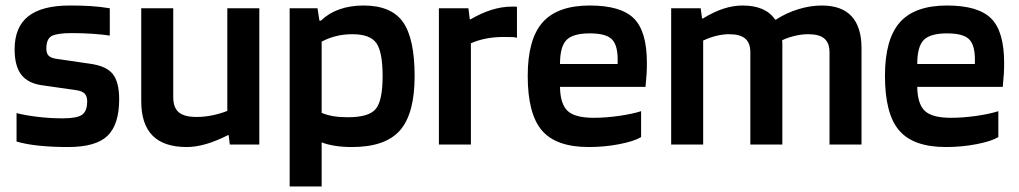

<svg xmlns="http://www.w3.org/2000/svg" viewBox="-20 -524 3693 696"><path d="M240 -404Q187 -404 167.5 -393.5Q148 -383 148 -348Q148 -331 156 -322.5Q164 -314 183 -311L306 -293Q365 -285 388.5 -256Q412 -227 412 -164Q412 -73 370 -32Q328 9 227 9Q169 9 121 4Q73 -1 40 -11V-114Q71 -106 116 -100.5Q161 -95 207 -95Q259 -95 277.5 -108Q296 -121 296 -157Q296 -175 287 -184.5Q278 -194 257 -197L132 -215Q81 -222 57 -253.5Q33 -285 33 -345Q33 -426 82.5 -465Q132 -504 233 -504Q274 -504 308 -502Q342 -500 378 -494V-395Q352 -399 315.5 -401.5Q279 -404 240 -404Z M657 9Q574 9 533 -32.5Q492 -74 492 -157V-494H608V-172Q608 -134 628 -117Q648 -100 693 -100Q721 -100 750 -106Q779 -112 804 -122V-494H920V0H813L809 -34H806Q765 -13 727.5 -2Q690 9 657 9Z M1146 152H1030V-494H1131L1138 -449H1143Q1171 -476 1210 -490Q1249 -504 1298 -504Q1398 -504 1440.5 -444.5Q1483 -385 1483 -248Q1483 -112 1430 -51.5Q1377 9 1256 9Q1222 9 1194 4.5Q1166 0 1146 -8ZM1367 -248Q1367 -335 1344.5 -367.5Q1322 -400 1257 -400Q1226 -400 1198 -393Q1170 -386 1146 -373V-115Q1164 -107 1187.5 -103Q1211 -99 1241 -99Q1318 -99 1342.5 -129.5Q1367 -160 1367 -248Z M1687 0H1571V-494H1678L1683 -454H1686Q1723 -476 1761 -488Q1799 -500 1835 -500Q1845 -500 1848.5 -500Q1852 -500 1854 -499V-387Q1848 -389 1838.5 -389.5Q1829 -390 1806 -390Q1771 -390 1741 -384Q1711 -378 1687 -367Z M2304 -121V-27Q2279 -12 2225.5 -1.5Q2172 9 2114 9Q1996 9 1944.5 -51Q1893 -111 1893 -249Q1893 -382 1947 -443Q2001 -504 2118 -504Q2231 -504 2278 -457Q2325 -410 2325 -296Q2325 -275 2324 -257.5Q2323 -240 2320 -209H2010Q2011 -147 2037.5 -122Q2064 -97 2132 -97Q2177 -97 2225 -104Q2273 -111 2304 -121ZM2118 -403Q2057 -403 2033.5 -379Q2010 -355 2010 -292H2219V-313Q2218 -364 2196 -383.5Q2174 -403 2118 -403Z M2529 0H2413V-494H2520L2525 -457H2528Q2567 -481 2602.5 -492.5Q2638 -504 2672 -504Q2713 -504 2742.5 -491.5Q2772 -479 2790 -453H2793Q2830 -477 2873.5 -490.5Q2917 -504 2959 -504Q3031 -504 3067 -465Q3103 -426 3103 -349V0H2987V-334Q2987 -368 2968.5 -384Q2950 -400 2910 -400Q2886 -400 2861 -394Q2836 -388 2815 -378Q2816 -373 2816 -367Q2816 -361 2816 -349V0H2700V-334Q2700 -368 2681.5 -384Q2663 -400 2623 -400Q2602 -400 2578.5 -394.5Q2555 -389 2529 -377Z M3599 -121V-27Q3574 -12 3520.5 -1.5Q3467 9 3409 9Q3291 9 3239.5 -51Q3188 -111 3188 -249Q3188 -382 3242 -443Q3296 -504 3413 -504Q3526 -504 3573 -457Q3620 -410 3620 -296Q3620 -275 3619 -257.5Q3618 -240 3615 -209H3305Q3306 -147 3332.5 -122Q3359 -97 3427 -97Q3472 -97 3520 -104Q3568 -111 3599 -121ZM3413 -403Q3352 -403 3328.5 -379Q3305 -355 3305 -292H3514V-313Q3513 -364 3491 -383.5Q3469 -403 3413 -403Z"/></svg>

Font: Blinker SemiBold
Style: Regular
Weight: 600
Designer: Juergen Huber
Foundry: supertype
Version: Version 1.015;PS 1.15;hotconv 1.0.88;makeotf.lib2.5.647800